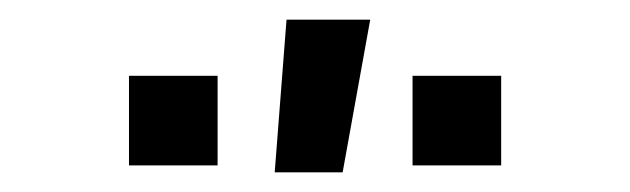

<svg xmlns="http://www.w3.org/2000/svg" viewBox="-20 -775 640 195"><path d="M259 -600 271 -755H356L328 -600ZM399 -607V-698H489V-607ZM111 -607V-698H201V-607Z"/></svg>

Font: Nova
Style: Regular
Weight: 400
Monospace: yes
Designer: Belleve Invis
Foundry: Belleve Invis
Version: Version 24.1.4; ttfautohint (v1.8.4)